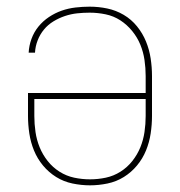

<svg xmlns="http://www.w3.org/2000/svg" viewBox="-20 -548 540 576"><path d="M250 8Q224 8 197.5 2.5Q171 -3 148.5 -17Q126 -31 109 -51.5Q92 -72 82 -96.5Q72 -121 68 -147.5Q64 -174 64 -200V-269H417V-320Q417 -344 413.5 -368Q410 -392 401 -414Q392 -436 376.5 -455Q361 -474 341 -487Q321 -500 297 -505Q273 -510 249 -510Q230 -510 211.5 -508Q193 -506 175 -500Q157 -494 140.5 -484Q124 -474 112 -459.5Q100 -445 93 -427Q86 -409 85 -390H66Q67 -411 74.5 -431.5Q82 -452 95.5 -468.5Q109 -485 127 -497Q145 -509 165 -516Q185 -523 206.5 -525.5Q228 -528 249 -528Q276 -528 302 -522.5Q328 -517 351 -503.5Q374 -490 391 -469Q408 -448 418 -423.5Q428 -399 432 -372.5Q436 -346 436 -320V-200Q436 -174 432 -147.5Q428 -121 418 -96.5Q408 -72 391 -51.5Q374 -31 351.5 -17Q329 -3 302.5 2.5Q276 8 250 8ZM250 -10Q274 -10 297.5 -15Q321 -20 341.5 -33Q362 -46 377 -65Q392 -84 401 -106Q410 -128 413.5 -152Q417 -176 417 -200V-251H83V-200Q83 -176 86.5 -152Q90 -128 99 -106Q108 -84 123 -65Q138 -46 158.5 -33Q179 -20 202.5 -15Q226 -10 250 -10Z"/></svg>

Font: Iosevka Thin
Style: Regular
Weight: 100
Monospace: yes
Designer: Belleve Invis
Foundry: Belleve Invis
Version: Version 32.5.0; ttfautohint (v1.8.4)